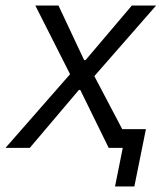

<svg xmlns="http://www.w3.org/2000/svg" viewBox="-48 -536 586 696"><path d="M369 140 397 0H346L243 -210H238L60 0H-28L206 -267L80 -516H164L257 -318H262L430 -516H518L294 -260L395 -68H481L439 140Z"/></svg>

Font: IBM Plex Sans
Style: Italic
Weight: 400
Italic angle: -11.31°
Designer: Mike Abbink, Paul van der Laan, Pieter van Rosmalen
Foundry: Bold Monday
Version: Version 3.201